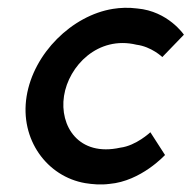

<svg xmlns="http://www.w3.org/2000/svg" viewBox="-20 -476 497 498"><path d="M49 -226C31 -114 102 -18 201 -1C220 2 241 4 264 1C346 -6 408 -74 408 -74L370 -133C370 -133 333 -98 292 -93C184 -69 134 -149 146 -227C158 -305 234 -384 334 -360C373 -355 401 -328 401 -328L457 -386C457 -386 416 -447 336 -454C313 -457 292 -456 273 -453C167 -436 67 -338 49 -226Z"/></svg>

Font: Rabbid Highway Sign II Hop
Style: Obl
Weight: 400
Foundry: Cannot Into Space Fonts
Version: Version 0.277